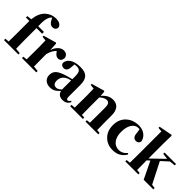

<svg xmlns="http://www.w3.org/2000/svg" viewBox="171 -1951 3082 3082"><g transform="rotate(45 1712.5 -410.0)"><path d="M33 0V-31L102 -37Q104 -171 104 -238V-505H26V-537L106 -546Q121 -689 199 -765Q278 -837 381 -837Q430 -837 463 -820Q500 -801 509 -763Q509 -733 490 -714Q471 -695 437 -695Q377 -695 342 -770L326 -801Q310 -792 303 -780Q278 -743 269 -687Q261 -634 264 -546H394V-505H266V-238Q266 -140 269 -39L360 -31V0Z M441 0V-31L509 -38Q511 -154 511 -238V-321Q511 -395 508 -467L433 -475V-499L650 -562L664 -552L672 -409Q693 -482 740 -524Q782 -563 830 -563Q914 -563 927 -484Q920 -403 853 -403Q827 -403 804 -420Q787 -433 764 -463L755 -475Q698 -422 672 -321V-238Q672 -158 674 -40L766 -31V0Z M1088 17Q1023 17 982.5 -20Q942 -57 942 -119Q942 -188 988 -229Q1035 -271 1155 -306Q1183 -314 1253 -332V-393Q1253 -471 1231.5 -499.5Q1210 -528 1153 -528Q1131 -528 1111 -524L1104 -453Q1102 -405 1080 -380Q1060 -358 1029 -358Q972 -358 960 -409Q966 -481 1030 -521Q1096 -563 1210 -563Q1316 -563 1362.5 -514.5Q1409 -466 1409 -357V-88Q1409 -37 1440 -37Q1461 -37 1485 -75L1502 -61Q1483 -20 1453 -1.5Q1423 17 1375 17Q1281 17 1257 -70Q1214 -23 1183 -6Q1144 17 1088 17ZM1166 -51Q1201 -51 1253 -97V-305Q1215 -295 1198 -288Q1091 -244 1091 -139Q1091 -51 1166 -51ZM1039 -504 1055 -510Z M1535 0V-31L1602 -37Q1604 -155 1604 -238V-321Q1604 -395 1601 -467L1526 -475V-499L1743 -562L1757 -552L1763 -464Q1811 -519 1857 -542Q1898 -563 1950 -563Q2024 -563 2066 -516Q2110 -465 2110 -370V-238Q2110 -123 2113 -36L2173 -31V0H1883V-31L1946 -37Q1948 -153 1948 -238V-382Q1948 -439 1931 -464Q1915 -488 1879 -488Q1830 -488 1765 -431V-238Q1765 -154 1767 -36L1824 -31V0Z M2513 17Q2394 17 2317 -58Q2234 -137 2234 -272Q2234 -407 2323 -487Q2407 -563 2537 -563Q2620 -563 2678 -517Q2733 -473 2743 -404Q2728 -351 2677 -351Q2601 -351 2596 -449L2585 -526H2583Q2566 -528 2558 -528Q2490 -528 2448 -465Q2404 -400 2404 -288Q2404 -178 2454 -115Q2502 -54 2584 -54Q2664 -54 2721 -125L2741 -112Q2670 17 2513 17Z M2787 0V-31L2854 -37Q2856 -153 2856 -238V-750L2783 -757V-783L3007 -826L3021 -817L3017 -656V-295L3233 -504L3132 -516V-546H3393V-516L3295 -506L3175 -396L3357 -39L3422 -31V0H3204L3062 -294L3017 -253V-246Q3017 -153 3019 -37L3082 -31V0Z"/></g></svg>

Font: GenRyuMin TW H
Style: Regular
Weight: 900
Version: Version 1.501;PS 1;hotconv 16.6.51;makeotf.lib2.5.65220